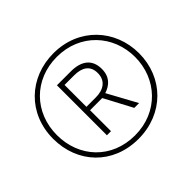

<svg xmlns="http://www.w3.org/2000/svg" viewBox="-165 -937 1160 1160"><g transform="rotate(-45 415.5 -357.0)"><path d="M414 8C628 8 782 -148 782 -356C782 -559 633 -722 416 -722C209 -722 49 -573 49 -357C49 -151 194 8 414 8ZM414 -22C214 -22 81 -168 81 -357C81 -549 220 -692 415 -692C613 -692 749 -543 749 -357C749 -171 612 -22 414 -22ZM294 -143H329V-322H433L528 -143H569L467 -330C517 -346 556 -380 556 -448C556 -533 499 -570 413 -570H294ZM408 -352H328V-539H410C477 -539 521 -512 521 -448C521 -381 472 -352 408 -352Z"/></g></svg>

Font: Noto Sans Georgian Condensed ExtraLight
Style: Regular
Weight: 200
Width: 3
Designer: Monotype Design Team, Akaki Razmadze
Foundry: Google LLC
Version: Version 2.005